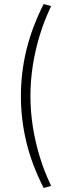

<svg xmlns="http://www.w3.org/2000/svg" viewBox="-20 -736 309 946"><path d="M195 190Q137 76 110 -35.5Q83 -147 83 -263Q83 -378 110 -489.5Q137 -601 195 -716L232 -706Q198 -635 175.5 -561Q153 -487 141.5 -412.5Q130 -338 130 -263Q130 -188 141.5 -113.5Q153 -39 175.5 35Q198 109 232 180Z"/></svg>

Font: Nunito Sans 7pt Condensed ExtraLight
Style: Regular
Weight: 250
Width: 3
Designer: Vernon Adams
Foundry: Vernon Adams
Version: Version 3.101;gftools[0.9.27]